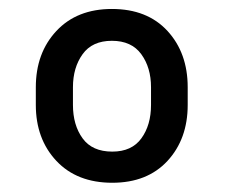

<svg xmlns="http://www.w3.org/2000/svg" viewBox="-20 -741 497 424"><path d="M59.1 -509.3V-548.3Q59.1 -624 104.5 -672.6Q149.9 -721.2 227.1 -721.2Q305.2 -721.2 349.9 -672.6Q394.5 -624 394.5 -548.3V-509.3Q394.5 -434.1 349.9 -385.7Q305.2 -337.4 228 -337.4Q149.9 -337.4 104.5 -385.7Q59.1 -434.1 59.1 -509.3ZM141.1 -548.3V-509.3Q141.1 -464.8 162.4 -435.5Q183.6 -406.2 228 -406.2Q271 -406.2 292.2 -435.5Q313.5 -464.8 313.5 -509.3V-548.3Q313.5 -591.8 292 -621.3Q270.5 -650.9 227.1 -650.9Q183.6 -650.9 162.4 -621.3Q141.1 -591.8 141.1 -548.3Z"/></svg>

Font: Vazirmatn FD Medium
Style: Regular
Weight: 500
Designer: Saber Rastikerdar
Foundry: Saber Rastikerdar
Version: Version 33.003